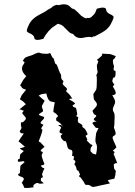

<svg xmlns="http://www.w3.org/2000/svg" viewBox="-20 -881 640 909"><path d="M418.9 -707C430.7 -712.9 423.8 -704.1 432.6 -710.9C433.6 -710.9 443.4 -716.8 461.9 -726.6C481.4 -737.3 495.1 -750 503.9 -765.6C511.7 -780.3 516.6 -792 517.6 -798.8C518.6 -801.8 517.6 -803.7 515.6 -804.7C511.7 -808.6 507.8 -811.5 503.9 -812.5C491.2 -817.4 483.4 -825.2 482.4 -835C482.4 -840.8 478.5 -843.8 470.7 -844.7C462.9 -845.7 452.1 -843.8 438.5 -839.8C427.7 -816.4 435.5 -822.3 416 -803.7C411.1 -798.8 404.3 -793 391.6 -796.9C392.6 -791 378.9 -796.9 377.9 -797.9C374 -800.8 369.1 -803.7 364.3 -806.6L361.3 -809.6C342.8 -829.1 331.1 -838.9 327.1 -838.9C324.2 -838.9 321.3 -840.8 318.4 -842.8L313.5 -847.7C306.6 -855.5 297.9 -859.4 287.1 -860.4C278.3 -861.3 268.6 -859.4 256.8 -856.4H255.9C253.9 -857.4 252 -857.4 250 -858.4C237.3 -855.5 228.5 -850.6 222.7 -843.8C210.9 -837.9 201.2 -832 192.4 -825.2C191.4 -825.2 181.6 -819.3 163.1 -809.6C143.6 -798.8 128.9 -786.1 120.1 -770.5C112.3 -755.9 108.4 -745.1 107.4 -738.3C106.4 -735.4 106.4 -732.4 108.4 -731.4C112.3 -727.5 116.2 -724.6 120.1 -723.6C132.8 -718.8 141.6 -710.9 142.6 -701.2C142.6 -695.3 146.5 -693.4 154.3 -692.4C162.1 -691.4 171.9 -693.4 185.5 -697.3C196.3 -720.7 219.7 -747.1 236.3 -756.8C245.1 -761.7 236.3 -757.8 253.9 -768.6C254.9 -768.6 265.6 -764.6 266.6 -764.6C271.5 -763.7 275.4 -758.8 280.3 -755.9H281.2L283.2 -752.9C301.8 -733.4 313.5 -722.7 317.4 -722.7C320.3 -722.7 324.2 -720.7 327.1 -718.8C329.1 -716.8 329.1 -715.8 331.1 -713.9C337.9 -706.1 346.7 -702.1 357.4 -701.2C366.2 -700.2 376 -702.1 387.7 -705.1H388.7C390.6 -706.1 402.3 -706.1 404.3 -706.1C415 -707 413.1 -700.2 418.9 -707ZM183.6 -627C177.7 -627.9 171.9 -628.9 168 -630.9C166 -631.8 165 -631.8 163.1 -631.8C159.2 -631.8 154.3 -629.9 147.5 -627C139.6 -623 135.7 -622.1 134.8 -621.1C133.8 -620.1 127 -618.2 114.3 -614.3C104.5 -611.3 98.6 -608.4 96.7 -605.5C94.7 -603.5 92.8 -600.6 89.8 -595.7C86.9 -592.8 87.9 -591.8 92.8 -589.8C97.7 -587.9 96.7 -583 90.8 -575.2C85 -568.4 83 -559.6 85 -549.8C86.9 -541 92.8 -530.3 104.5 -520.5L90.8 -503.9C89.8 -502.9 85 -494.1 75.2 -476.6C79.1 -473.6 82 -470.7 83 -466.8C85 -462.9 90.8 -460 103.5 -456.1L83 -430.7C83 -429.7 80.1 -423.8 74.2 -411.1C81.1 -406.2 85 -403.3 85.9 -403.3C85.9 -404.3 91.8 -398.4 102.5 -387.7C98.6 -384.8 96.7 -382.8 94.7 -381.8C92.8 -379.9 85 -374 71.3 -362.3C74.2 -363.3 77.1 -362.3 81.1 -361.3C84 -359.4 87.9 -358.4 92.8 -356.4C89.8 -352.5 87.9 -349.6 85.9 -347.7C84 -345.7 86.9 -340.8 94.7 -333C102.5 -325.2 104.5 -319.3 100.6 -314.5C96.7 -309.6 93.8 -307.6 92.8 -306.6C89.8 -302.7 87.9 -301.8 84 -302.7C80.1 -303.7 78.1 -297.9 79.1 -287.1C80.1 -281.2 81.1 -277.3 82 -276.4C83 -276.4 80.1 -271.5 74.2 -260.7C72.3 -258.8 74.2 -255.9 77.1 -252.9C80.1 -250 85 -249 92.8 -249C85 -237.3 81.1 -232.4 80.1 -231.4C80.1 -230.5 76.2 -224.6 67.4 -210.9C73.2 -208 76.2 -206.1 76.2 -205.1C77.1 -204.1 84 -198.2 97.7 -186.5C93.8 -184.6 92.8 -184.6 91.8 -183.6C90.8 -183.6 85.9 -181.6 75.2 -178.7C73.2 -177.7 74.2 -176.8 79.1 -173.8C84 -170.9 88.9 -168 92.8 -166C82 -156.2 77.1 -151.4 76.2 -150.4C75.2 -150.4 75.2 -145.5 74.2 -137.7C73.2 -133.8 73.2 -131.8 73.2 -129.9C73.2 -127.9 70.3 -127 65.4 -127C64.5 -124 64.5 -122.1 64.5 -120.1C64.5 -116.2 66.4 -114.3 69.3 -115.2C74.2 -116.2 76.2 -115.2 78.1 -116.2C86.9 -118.2 92.8 -118.2 93.8 -116.2L96.7 -113.3C85 -103.5 79.1 -98.6 78.1 -97.7C76.2 -96.7 76.2 -89.8 75.2 -76.2C74.2 -65.4 74.2 -60.5 73.2 -60.5L68.4 -58.6C65.4 -56.6 65.4 -54.7 66.4 -51.8C68.4 -48.8 74.2 -45.9 85.9 -42C89.8 -40 91.8 -38.1 92.8 -35.2C93.8 -32.2 89.8 -25.4 84 -16.6C82 -15.6 83 -13.7 85.9 -11.7C87.9 -8.8 90.8 -2.9 95.7 8.8H114.3C115.2 8.8 122.1 7.8 136.7 5.9C139.6 5.9 139.6 3.9 137.7 0C136.7 -3.9 141.6 -8.8 153.3 -14.6C156.2 -15.6 159.2 -14.6 163.1 -12.7C168 -10.7 176.8 -10.7 187.5 -13.7C179.7 -20.5 174.8 -23.4 173.8 -24.4C172.9 -25.4 173.8 -29.3 173.8 -36.1C173.8 -38.1 175.8 -39.1 179.7 -40C183.6 -40 183.6 -44.9 179.7 -52.7C178.7 -54.7 178.7 -56.6 180.7 -60.5C181.6 -64.5 184.6 -72.3 190.4 -84C185.5 -85.9 182.6 -85.9 181.6 -86.9L173.8 -94.7C171.9 -96.7 173.8 -97.7 179.7 -98.6C185.5 -99.6 188.5 -101.6 190.4 -104.5C179.7 -129.9 175.8 -145.5 177.7 -149.4C180.7 -153.3 181.6 -154.3 181.6 -155.3C183.6 -160.2 181.6 -163.1 175.8 -164.1C170.9 -165 171.9 -168.9 177.7 -174.8C178.7 -175.8 180.7 -176.8 183.6 -179.7C186.5 -183.6 189.5 -184.6 191.4 -185.5C177.7 -200.2 170.9 -208 169.9 -208C169.9 -207 167 -209 163.1 -211.9C176.8 -246.1 182.6 -264.6 179.7 -267.6L174.8 -272.5C177.7 -278.3 178.7 -281.2 179.7 -281.2L185.5 -290C183.6 -291 180.7 -293 174.8 -295.9C169.9 -297.9 171.9 -303.7 181.6 -312.5C190.4 -320.3 191.4 -326.2 184.6 -329.1C177.7 -331.1 173.8 -332 172.9 -333C163.1 -335.9 162.1 -338.9 168.9 -343.8L180.7 -351.6C182.6 -352.5 182.6 -352.5 183.6 -355.5C184.6 -357.4 182.6 -363.3 178.7 -373C177.7 -376 178.7 -381.8 182.6 -387.7C185.5 -393.6 188.5 -399.4 191.4 -404.3C182.6 -411.1 177.7 -415 176.8 -416C175.8 -417 170.9 -420.9 163.1 -428.7C171.9 -432.6 176.8 -435.5 177.7 -435.5C178.7 -435.5 184.6 -436.5 199.2 -438.5C204.1 -415 211.9 -402.3 221.7 -400.4C230.5 -398.4 236.3 -397.5 239.3 -396.5C236.3 -379.9 234.4 -371.1 234.4 -370.1L232.4 -351.6C238.3 -346.7 242.2 -344.7 243.2 -343.8C244.1 -344.7 247.1 -340.8 253.9 -333C255.9 -331.1 254.9 -329.1 251 -327.1C247.1 -325.2 245.1 -320.3 246.1 -310.5C258.8 -302.7 264.6 -297.9 265.6 -296.9L279.3 -281.2C272.5 -286.1 269.5 -288.1 268.6 -289.1H254.9C261.7 -284.2 266.6 -281.2 268.6 -279.3C270.5 -278.3 269.5 -274.4 265.6 -268.6C260.7 -259.8 260.7 -253.9 264.6 -252C268.6 -250 272.5 -249 276.4 -247.1C272.5 -244.1 270.5 -242.2 268.6 -240.2C266.6 -238.3 267.6 -233.4 270.5 -226.6C278.3 -215.8 284.2 -210.9 288.1 -212.9C292 -214.8 294.9 -206.1 298.8 -187.5C300.8 -177.7 306.6 -172.9 314.5 -171.9C322.3 -170.9 325.2 -162.1 321.3 -146.5C320.3 -143.6 322.3 -142.6 327.1 -141.6C332 -140.6 332 -135.7 327.1 -127C331.1 -123 334 -121.1 335.9 -119.1C337.9 -117.2 336.9 -112.3 333 -105.5C332 -102.5 333 -100.6 335.9 -97.7C338.9 -94.7 340.8 -88.9 342.8 -80.1C343.8 -75.2 345.7 -73.2 348.6 -74.2C350.6 -74.2 353.5 -68.4 358.4 -56.6C359.4 -54.7 358.4 -52.7 355.5 -49.8C352.5 -47.9 354.5 -43.9 362.3 -40L374 -23.4C374 -24.4 377 -18.6 381.8 -9.8C382.8 -6.8 386.7 -4.9 392.6 -5.9C398.4 -6.8 406.2 -3.9 415 2.9C418 4.9 428.7 3.9 446.3 -1C463.9 -4.9 483.4 -8.8 501 -12.7C499 -14.6 498 -15.6 498 -16.6C497.1 -16.6 495.1 -19.5 491.2 -25.4C489.3 -27.3 492.2 -28.3 499 -30.3C505.9 -32.2 513.7 -33.2 521.5 -35.2L526.4 -53.7C526.4 -54.7 526.4 -60.5 528.3 -71.3C528.3 -73.2 526.4 -75.2 523.4 -78.1C520.5 -80.1 519.5 -86.9 518.6 -99.6C518.6 -102.5 520.5 -105.5 525.4 -107.4C530.3 -109.4 533.2 -109.4 535.2 -108.4C528.3 -127 524.4 -136.7 523.4 -138.7C522.5 -139.6 521.5 -144.5 517.6 -152.3C521.5 -156.2 523.4 -160.2 521.5 -162.1C520.5 -164.1 518.6 -165 515.6 -166C512.7 -167 513.7 -168 516.6 -169.9C519.5 -171.9 524.4 -175.8 531.2 -183.6C527.3 -192.4 523.4 -203.1 517.6 -214.8C511.7 -227.5 511.7 -234.4 517.6 -237.3C525.4 -240.2 529.3 -246.1 527.3 -252.9L524.4 -262.7C521.5 -271.5 519.5 -276.4 519.5 -277.3C519.5 -278.3 520.5 -283.2 521.5 -292C523.4 -323.2 523.4 -340.8 520.5 -345.7L516.6 -353.5C513.7 -359.4 513.7 -365.2 515.6 -371.1C517.6 -377 520.5 -382.8 523.4 -389.6C526.4 -396.5 525.4 -405.3 519.5 -416L510.7 -432.6C512.7 -429.7 516.6 -429.7 523.4 -433.6C530.3 -436.5 529.3 -446.3 520.5 -460.9C516.6 -465.8 515.6 -469.7 514.6 -471.7C514.6 -473.6 516.6 -475.6 521.5 -479.5C514.6 -490.2 510.7 -496.1 511.7 -498C511.7 -499 512.7 -502 514.6 -509.8C515.6 -512.7 517.6 -514.6 521.5 -514.6C525.4 -514.6 527.3 -523.4 527.3 -539.1C527.3 -544.9 525.4 -546.9 521.5 -546.9C517.6 -547.9 516.6 -552.7 519.5 -564.5C520.5 -567.4 519.5 -570.3 517.6 -574.2C515.6 -578.1 514.6 -584 514.6 -594.7C514.6 -597.7 515.6 -599.6 519.5 -601.6C522.5 -603.5 525.4 -608.4 528.3 -615.2C511.7 -622.1 502 -625 501 -625C500 -625 488.3 -626 463.9 -627C462.9 -621.1 462.9 -618.2 461.9 -617.2C460.9 -616.2 456.1 -611.3 445.3 -602.5L441.4 -600.6C438.5 -599.6 440.4 -595.7 445.3 -589.8C441.4 -578.1 439.5 -573.2 438.5 -573.2C438.5 -572.3 438.5 -567.4 439.5 -556.6C440.4 -547.9 441.4 -543 442.4 -542C443.4 -541 441.4 -536.1 436.5 -525.4C435.5 -523.4 436.5 -522.5 437.5 -519.5C438.5 -517.6 438.5 -509.8 438.5 -498C438.5 -474.6 437.5 -460 434.6 -455.1C431.6 -450.2 426.8 -443.4 421.9 -435.5C423.8 -418.9 423.8 -411.1 424.8 -410.2C425.8 -409.2 428.7 -405.3 434.6 -397.5C440.4 -390.6 440.4 -382.8 435.5 -377C430.7 -371.1 428.7 -368.2 427.7 -367.2L418.9 -358.4C417 -356.4 418.9 -351.6 424.8 -340.8C426.8 -338.9 429.7 -337.9 433.6 -335.9C437.5 -334 436.5 -331.1 430.7 -325.2C423.8 -319.3 421.9 -314.5 426.8 -311.5C431.6 -308.6 433.6 -307.6 434.6 -306.6C438.5 -304.7 437.5 -303.7 431.6 -304.7C425.8 -305.7 420.9 -302.7 417 -297.9C425.8 -285.2 431.6 -279.3 432.6 -277.3C433.6 -275.4 437.5 -275.4 446.3 -274.4C439.5 -260.7 436.5 -252.9 435.5 -252C435.5 -251 434.6 -244.1 432.6 -229.5C430.7 -215.8 431.6 -206.1 436.5 -198.2C440.4 -191.4 440.4 -174.8 434.6 -149.4C425.8 -152.3 420.9 -153.3 419.9 -153.3C420.9 -153.3 416 -157.2 408.2 -165C409.2 -173.8 409.2 -177.7 409.2 -178.7C408.2 -179.7 412.1 -183.6 417 -191.4C418.9 -194.3 417 -195.3 413.1 -196.3C409.2 -197.3 403.3 -203.1 394.5 -211.9C391.6 -214.8 390.6 -216.8 392.6 -218.8C394.5 -219.7 392.6 -225.6 385.7 -236.3C384.8 -238.3 385.7 -240.2 390.6 -241.2C395.5 -242.2 395.5 -247.1 390.6 -255.9C385.7 -264.6 383.8 -269.5 382.8 -269.5C383.8 -269.5 379.9 -272.5 372.1 -278.3C369.1 -281.2 368.2 -283.2 370.1 -285.2C372.1 -288.1 366.2 -293 354.5 -298.8C349.6 -300.8 347.7 -305.7 348.6 -313.5C349.6 -321.3 350.6 -325.2 350.6 -327.1C343.8 -328.1 340.8 -330.1 341.8 -333C342.8 -335.9 343.8 -337.9 345.7 -339.8C342.8 -360.4 340.8 -370.1 337.9 -371.1C335.9 -372.1 334 -372.1 332 -373C323.2 -377 321.3 -380.9 326.2 -383.8L334 -388.7C335.9 -389.6 335 -391.6 333 -394.5C331.1 -396.5 322.3 -402.3 306.6 -411.1C310.5 -413.1 312.5 -413.1 313.5 -414.1H322.3C313.5 -427.7 308.6 -434.6 307.6 -434.6C307.6 -435.5 303.7 -438.5 296.9 -444.3C293 -448.2 292 -451.2 295.9 -455.1C299.8 -458 296.9 -463.9 286.1 -472.7C278.3 -478.5 275.4 -484.4 277.3 -488.3L280.3 -495.1C281.2 -497.1 279.3 -499 275.4 -502C271.5 -504.9 268.6 -511.7 269.5 -522.5C269.5 -525.4 268.6 -528.3 266.6 -531.2C264.6 -534.2 261.7 -540 257.8 -550.8C252 -569.3 247.1 -579.1 244.1 -578.1C242.2 -577.1 239.3 -585 235.4 -599.6C234.4 -604.5 232.4 -607.4 230.5 -606.4C229.5 -606.4 225.6 -613.3 218.8 -627.9C217.8 -630.9 215.8 -630.9 211.9 -627.9C208 -626 198.2 -626 183.6 -627Z"/></svg>

Font: Hermetico
Style: Regular
Weight: 400
Version: Version 1.0